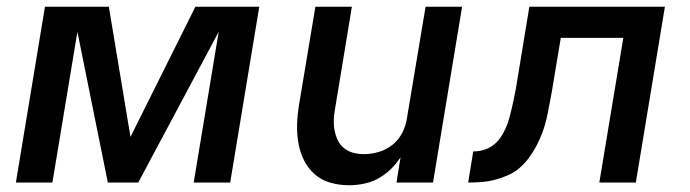

<svg xmlns="http://www.w3.org/2000/svg" viewBox="-20 -540 2040 568"><path d="M27 0 113 -520H302L366 -135L558 -520H747L661 0H553L627 -446L389 0H299L209 -446L135 0Z M1013 8Q984 8 957.5 0.5Q931 -7 911 -24.5Q891 -42 879 -66.5Q867 -91 862.5 -118.5Q858 -146 859 -174.5Q860 -203 865 -232L913 -520H1021L971 -217Q968 -201 967.5 -185Q967 -169 970 -153.5Q973 -138 979.5 -124.5Q986 -111 998 -101.5Q1010 -92 1025 -88Q1040 -84 1057 -84Q1078 -84 1100.5 -90.5Q1123 -97 1141.5 -112Q1160 -127 1170.5 -148Q1181 -169 1184 -191L1239 -520H1347L1261 0H1153L1165 -75Q1153 -56 1136 -39.5Q1119 -23 1099 -12Q1079 -1 1056.5 3.5Q1034 8 1013 8Z M1365 0 1380 -92Q1395 -92 1409.5 -96Q1424 -100 1437 -109Q1450 -118 1459.5 -131.5Q1469 -145 1475.5 -159.5Q1482 -174 1486 -188.5Q1490 -203 1493.5 -217.5Q1497 -232 1500 -247Q1503 -262 1506 -277L1546 -520H1947L1861 0H1753L1824 -428H1639L1612 -266Q1608 -246 1604.5 -226.5Q1601 -207 1596.5 -187.5Q1592 -168 1585 -149Q1578 -130 1568.5 -111.5Q1559 -93 1546.5 -75.5Q1534 -58 1518 -44Q1502 -30 1482.5 -21.5Q1463 -13 1443.5 -8Q1424 -3 1404 -1.5Q1384 0 1365 0Z"/></svg>

Font: Iosevka Aile Semibold
Style: Italic
Weight: 600
Italic angle: -9°
Designer: Belleve Invis
Foundry: Belleve Invis
Version: Version 31.1.0; ttfautohint (v1.8.4)